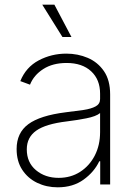

<svg xmlns="http://www.w3.org/2000/svg" viewBox="-20 -780 576 812"><path d="M224.1 12.2Q176.8 12.2 137.2 -6.8Q97.7 -25.9 74 -62Q50.3 -98.1 50.3 -149.9Q50.3 -218.3 99.9 -254.9Q149.4 -291.5 258.3 -305.2Q300.3 -310.1 333 -314.9Q365.7 -319.8 384.5 -330.1Q403.3 -340.3 403.3 -361.3V-383.8Q403.3 -443.4 365.5 -478.5Q327.6 -513.7 261.7 -513.7Q203.1 -513.7 163.1 -488Q123 -462.4 106.9 -421.9L65.9 -437Q89.8 -496.1 143.8 -524.7Q197.8 -553.2 260.7 -553.2Q309.1 -553.2 351.3 -535.2Q393.6 -517.1 419.7 -479Q445.8 -440.9 445.8 -380.9V0H403.8V-98.1H399.9Q378.4 -52.7 333.5 -20.3Q288.6 12.2 224.1 12.2ZM228 -27.8Q279.3 -27.8 318.8 -53.2Q358.4 -78.6 380.9 -122.3Q403.3 -166 403.3 -221.2V-301.8Q386.2 -287.6 344.7 -279.5Q303.2 -271.5 263.2 -266.6Q173.3 -255.9 133.3 -227.5Q93.3 -199.2 93.3 -148.4Q93.3 -92.8 132.1 -60.3Q170.9 -27.8 228 -27.8ZM244.1 -623.5 158.7 -760.3H210L282.2 -623.5Z"/></svg>

Font: Inter Extra Light
Style: Regular
Weight: 200
Designer: Rasmus Andersson
Foundry: rsms
Version: Version 4.000;git-3c8e0fc